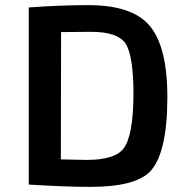

<svg xmlns="http://www.w3.org/2000/svg" viewBox="-20 -719 709 748"><path d="M92 -690Q215 -699 324 -699Q492 -699 560 -622Q632 -542 632 -340Q632 -121 564 -50Q505 9 333 9Q233 9 92 0ZM217 -98Q293 -96 317 -96Q427 -96 461 -140Q499 -189 500 -350Q500 -505 468 -551Q437 -595 334 -595L218 -594Z"/></svg>

Font: Taylor Sans Upright Semi Bold
Style: Regular
Weight: 600
Italic angle: -8°
Designer: Natanael Gama
Version: Version 1.001 September 8, 2015